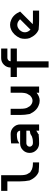

<svg xmlns="http://www.w3.org/2000/svg" viewBox="1230 -1937 873 3373"><g transform="rotate(-90 1666.5 -250.5)"><path d="M333.3 -152.5Q364.2 -132.5 378.3 -125.8Q392.5 -119.2 422.1 -113.8Q451.7 -108.3 500 -108.3V0Q415 0 333.3 -8.3Q237.5 -45 183.3 -166.7Q166.7 -248.3 166.7 -333.3V-557.5H0V-666.7H275V-333.3Q275 -285 280.4 -255.4Q285.8 -225.8 292.5 -211.7Q299.2 -197.5 319.2 -166.7Q322.5 -157.5 333.3 -151.7Z M1057.5 -50Q1030 -30 1000 -16.7V-8.3Q918.3 0 833.3 0Q764.2 0 715.4 -48.8Q666.7 -97.5 666.7 -166.7Q666.7 -235.8 715.4 -284.6Q764.2 -333.3 833.3 -333.3H1057.5Q1055.8 -355 1040 -372.1Q1024.2 -389.2 1000 -389.2V-390.8Q951.7 -390.8 922.1 -385.4Q892.5 -380 878.3 -373.3Q864.2 -366.7 833.3 -346.7V-491.7Q915 -500 1000 -500Q1068.3 -500 1117.5 -450.8Q1166.7 -401.7 1166.7 -333.3V0H1057.5ZM1000 -152.5Q1003.3 -154.2 1029.2 -158.3Q1055 -162.5 1057.5 -166.7V-224.2H833.3Q810.8 -222.5 793.8 -206.7Q776.7 -190.8 776.7 -166.7H775Q776.7 -144.2 792.9 -127.1Q809.2 -110 833.3 -110V-108.3Q881.7 -108.3 911.3 -113.8Q940.8 -119.2 955 -125.8Q969.2 -132.5 1000 -152.5Z M1724.2 -44.2Q1657.5 10 1583.3 10Q1537.5 10 1500 -8.3Q1404.2 -45 1350 -166.7Q1333.3 -248.3 1333.3 -333.3V-500H1441.7V-333.3Q1441.7 -285 1447.1 -255.4Q1452.5 -225.8 1459.2 -211.7Q1465.8 -197.5 1485.8 -166.7Q1489.2 -157.5 1500 -151.7Q1537.5 -115.8 1583.3 -115.8Q1629.2 -115.8 1666.7 -151.7Q1676.7 -156.7 1680 -166.7Q1700 -197.5 1706.7 -211.7Q1713.3 -225.8 1718.8 -255.4Q1724.2 -285 1724.2 -333.3V-500H1833.3V0H1724.2Z M2275 -390.8V166.7H2166.7V-390.8H2000V-500H2166.7Q2166.7 -569.2 2215.4 -617.9Q2264.2 -666.7 2333.3 -666.7H2500V-557.5H2333.3Q2310.8 -555.8 2293.8 -540Q2276.7 -524.2 2276.7 -500H2500V-390.8Z M3000 0Q2915 0 2833.3 -8.3Q2737.5 -45 2683.3 -166.7Q2670.8 -204.2 2670.8 -250Q2670.8 -295.8 2683.3 -333.3Q2735 -447.5 2833.3 -491.7Q2870.8 -510 2916.7 -510Q2962.5 -510 3000 -491.7Q3095.8 -455 3150 -333.3L2928.3 -111.7Q2955 -108.3 3000 -108.3H3166.7V0ZM2833.3 -152.5Q2865 -185 2925 -244.6Q2985 -304.2 3000 -319.2L3013.3 -333.3Q3010 -342.5 3000 -347.5Q2962.5 -383.3 2916.7 -383.3Q2870.8 -383.3 2833.3 -347.5Q2821.7 -341.7 2819.2 -333.3Q2785.8 -295.8 2785.8 -250Q2785.8 -204.2 2819.2 -166.7Q2822.5 -157.5 2833.3 -151.7Z"/></g></svg>

Font: 0xA000-Mono
Style: Mono-Bold
Weight: 700
Version: Version 0.1